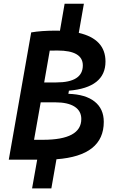

<svg xmlns="http://www.w3.org/2000/svg" viewBox="-20 -870 626 1046"><path d="M27.8 0 149.9 -693.4Q204.1 -703.1 286.1 -703.1Q296.4 -703.1 306.6 -702.6L332 -849.6H437L409.2 -690.9Q554.7 -657.2 554.7 -534.7Q554.7 -393.1 355.5 -376L352.5 -358.9Q446.3 -356 495.8 -316.4Q545.4 -276.9 545.4 -206.1Q545.4 -21.5 287.6 -2.4L259.8 156.2H154.8L182.6 0ZM201.7 -312.5 165.5 -108.4H213.9Q422.9 -108.4 422.9 -221.7Q422.9 -265.6 386.2 -289.1Q349.6 -312.5 280.8 -312.5ZM251 -594.2 220.7 -420.9H286.6Q431.2 -420.9 431.2 -513.7Q431.2 -594.7 293.5 -594.7Q271.5 -594.7 251 -594.2Z"/></svg>

Font: Cascadia Mono NF SemiBold
Style: Italic
Weight: 600
Italic angle: -10°
Monospace: yes
Designer: Aaron Bell
Foundry: Saja Typeworks
Version: Version 2404.023; ttfautohint (v1.8.4)